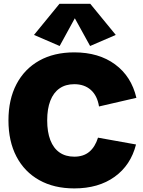

<svg xmlns="http://www.w3.org/2000/svg" viewBox="-20 -998 768 1031"><path d="M378.9 13.7Q270 13.7 190.7 -30.8Q111.3 -75.2 68.4 -157.2Q25.4 -239.3 25.4 -351.6Q25.4 -463.9 68.4 -545.9Q111.3 -627.9 190.7 -672.4Q270 -716.8 378.9 -716.8Q510.3 -716.8 597.9 -652.3Q685.5 -587.9 712.4 -472.7L511.7 -426.3Q502.4 -484.4 467.8 -515.1Q433.1 -545.9 378.9 -545.9Q332 -545.9 299.6 -523.2Q267.1 -500.5 250.2 -457Q233.4 -413.6 233.4 -351.6Q233.4 -289.6 250.2 -245.8Q267.1 -202.1 299.6 -179.4Q332 -156.7 378.9 -156.7Q428.2 -156.7 459.5 -182.9Q490.7 -209 506.3 -258.8L710.4 -222.2Q682.1 -110.8 595.5 -48.6Q508.8 13.7 378.9 13.7ZM300.3 -751 162.6 -810.5 299.3 -977.5H464.8L601.6 -810.5L463.9 -751L381.8 -899.9Z"/></svg>

Font: Schibsted Grotesk Black
Style: Regular
Weight: 900
Designer: Bakken & Baeck AS, Henrik Kongsvoll
Foundry: Schibsted ASA
Version: Version 1.100;gftools[0.9.25]